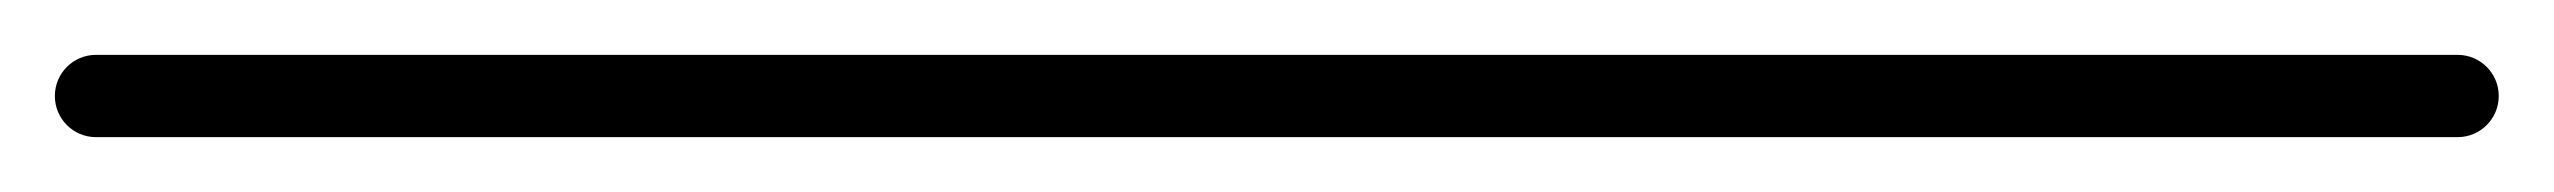

<svg xmlns="http://www.w3.org/2000/svg" viewBox="-35 -35 931 70"><path d="M0 -15C-8.3 -15 -15 -8.3 -15 0C-15 8.3 -8.3 15 0 15C287 15 574 15 861 15C869.3 15 876 8.3 876 0C876 -8.3 869.3 -15 861 -15C574 -15 287 -15 0 -15Z"/></svg>

Font: FRB American Cursive Just Baseline
Style: Italic
Weight: 400
Italic angle: -25°
Version: Version 2.0;Modular Font Editor K font №1